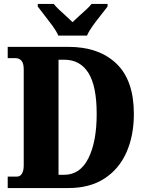

<svg xmlns="http://www.w3.org/2000/svg" viewBox="-20 -951 744 971"><path d="M19 0V-58H66Q82 -58 91 -73Q100 -88 100 -114V-600Q100 -631 88.5 -644Q77 -657 58 -657H19V-714H326Q480 -714 568.5 -629.5Q657 -545 657 -375Q657 -265 619.5 -180.5Q582 -96 508 -48Q434 0 326 0ZM305 -67Q385 -67 427 -150.5Q469 -234 469 -375Q469 -516 427 -582.5Q385 -649 305 -649H276V-67ZM275 -771Q265 -794 245.5 -820.5Q226 -847 205.5 -873Q185 -899 171 -918V-931H252Q261 -919 278.5 -902.5Q296 -886 315 -869Q334 -852 347 -839Q360 -852 379 -869Q398 -886 416 -902.5Q434 -919 443 -931H524V-918Q510 -899 489 -873Q468 -847 449 -820.5Q430 -794 420 -771Z"/></svg>

Font: Noto Serif Lao Condensed Black
Style: Regular
Weight: 900
Width: 3
Designer: Monotype Design Team
Foundry: Monotype Imaging Inc.
Version: Version 2.003; ttfautohint (v1.8.4.7-5d5b)